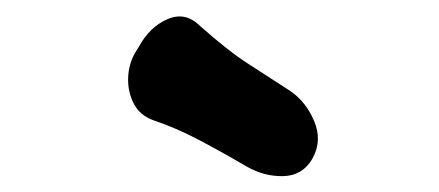

<svg xmlns="http://www.w3.org/2000/svg" viewBox="-20 -778 540 236"><path d="M337 -666Q356 -653 366 -629.5Q376 -606 365 -585L364 -583Q352 -562 328 -561.5Q304 -561 282 -574Q253 -591 224.5 -606Q196 -621 169 -630Q152 -636 144.5 -650.5Q137 -665 137.5 -682Q138 -699 146 -713L151 -721Q164 -745 186 -754.5Q208 -764 226 -746Q261 -715 284.5 -700Q308 -685 337 -666Z"/></svg>

Font: Winky Sans SemiBold
Style: Regular
Weight: 600
Designer: Simon Atzbach
Foundry: typofactur
Version: Version 1.205